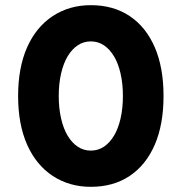

<svg xmlns="http://www.w3.org/2000/svg" viewBox="-20 -721 688 742"><path d="M207 -350Q207 -397 216 -436.5Q225 -476 241.5 -503.5Q258 -531 280.5 -546Q303 -561 331 -561Q359 -561 381.5 -546Q404 -531 420.5 -503.5Q437 -476 446 -436.5Q455 -397 455 -350Q455 -303 446 -263.5Q437 -224 420.5 -196.5Q404 -169 381.5 -154Q359 -139 331 -139Q303 -139 280.5 -154Q258 -169 241.5 -196.5Q225 -224 216 -263.5Q207 -303 207 -350ZM50 -350Q50 -240 85 -161.5Q120 -83 184 -41Q248 1 331 1Q418 1 481 -41Q544 -83 578 -161.5Q612 -240 612 -350Q612 -460 578 -538.5Q544 -617 481 -659Q418 -701 331 -701Q248 -701 184 -659Q120 -617 85 -538.5Q50 -460 50 -350Z"/></svg>

Font: SpinnyJost
Style: Bold
Weight: 700
Version: Version 3.710